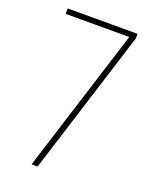

<svg xmlns="http://www.w3.org/2000/svg" viewBox="-135 -788 682 863"><g transform="rotate(20 205.5 -357.0)"><path d="M124 0H153L371 -692V-714H37V-688H341Z"/></g></svg>

Font: Noto Sans Devanagari Extra Condensed Thin
Style: Regular
Weight: 250
Width: 2
Designer: Monotype Design Team
Foundry: Monotype Imaging Inc.
Version: 1.000